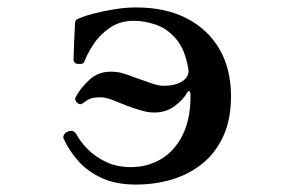

<svg xmlns="http://www.w3.org/2000/svg" viewBox="-20 -485 805 517"><path d="M347 12Q290 12 251 -7Q212 -26 188.5 -54Q165 -82 153 -108Q149 -114 151.5 -120.5Q154 -127 161 -130Q177 -138 186 -123Q196 -104 216 -83.5Q236 -63 265.5 -49Q295 -35 332 -35Q377 -35 413.5 -56.5Q450 -78 471.5 -121Q493 -164 493 -226Q493 -238 490 -239.5Q487 -241 484 -236Q474 -217 450.5 -199.5Q427 -182 395 -182Q379 -182 358.5 -188Q338 -194 320 -201Q301 -209 282.5 -216Q264 -223 252 -223Q232 -223 222.5 -219Q213 -215 203 -207Q195 -201 187 -209Q180 -216 184 -224Q196 -247 220 -269.5Q244 -292 278 -292Q296 -292 311 -287.5Q326 -283 347 -275Q367 -268 387 -261Q407 -254 420 -254Q443 -254 458.5 -260Q474 -266 481 -275Q490 -287 487 -300Q478 -353 453.5 -381Q429 -409 398.5 -419Q368 -429 340 -429Q303 -429 275.5 -410Q248 -391 231.5 -365.5Q215 -340 208 -321Q205 -311 191 -313Q184 -313 181 -316.5Q178 -320 178 -324Q178 -326 178.5 -339Q179 -352 179.5 -369.5Q180 -387 181 -402Q182 -417 182 -423Q183 -431 187.5 -433Q192 -435 199 -438Q208 -442 232.5 -448.5Q257 -455 288 -460Q319 -465 346 -465Q425 -465 482 -436Q539 -407 570.5 -353.5Q602 -300 602 -226Q602 -162 580.5 -116.5Q559 -71 522.5 -42.5Q486 -14 440.5 -1Q395 12 347 12Z"/></svg>

Font: Zen Old Mincho SemiBold
Style: Regular
Weight: 600
Version: Version 1.500